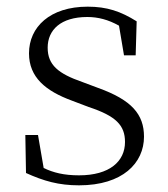

<svg xmlns="http://www.w3.org/2000/svg" viewBox="-20 -542 503 576"><path d="M217 14C348 14 412 -53 412 -132C412 -199 375 -242 275 -278L227 -296C155 -321 123 -347 123 -399C123 -452 162 -491 242 -491C274 -491 305 -483 337 -465L352 -376H387L390 -478C342 -508 301 -522 243 -522C130 -522 67 -461 67 -382C67 -310 117 -269 196 -240L246 -221C328 -194 355 -166 355 -116C355 -58 309 -16 217 -16C172 -16 140 -24 111 -38L94 -137H56L58 -23C111 1 156 14 217 14Z"/></svg>

Font: Noto Serif CJK HK ExtraLight
Style: Regular
Weight: 200
Designer: Ryoko NISHIZUKA 西塚涼子 (kana & ideographs); Frank Grießhammer (Latin, Greek & Cyrillic); Wenlong ZHANG 张文龙 (bopomofo); San
Foundry: Adobe
Version: Version 2.001;hotconv 1.1.0;makeotfexe 2.6.0